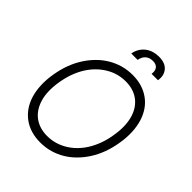

<svg xmlns="http://www.w3.org/2000/svg" viewBox="-255 -1101 1267 1267"><g transform="rotate(45 378.5 -467.5)"><path d="M79.2 -367.5Q88.8 -425.1 106.9 -473.5Q125 -522 152 -563.6Q177.6 -603 209.7 -635.1Q241.8 -667.3 279.7 -689.8Q317.5 -712.4 360.8 -724.8Q404.1 -737.2 452.1 -737.2Q498.2 -737.2 537.1 -725.5Q576 -713.8 608.3 -690.7Q640.3 -668 663.2 -634.9Q686.1 -601.9 699 -559.8Q712 -517.8 714.3 -467.5Q716.6 -417.3 707 -359.7Q688.6 -247.2 634.9 -164.1Q609.4 -124.6 577.4 -92.5Q545.5 -60.4 507.6 -37.6Q469.8 -14.9 426.5 -2.5Q383.2 9.9 335.2 9.9Q242.5 9.9 177.9 -36.6Q146 -60 122.9 -93Q99.8 -126.1 87 -168Q74.2 -209.9 71.9 -259.9Q69.6 -310 79.2 -367.5ZM146.7 -194.2Q157 -159.8 174.5 -133.3Q192.1 -106.9 216.4 -89Q240.8 -71 271 -61.8Q301.1 -52.6 336.6 -52.6Q409.8 -52.6 473.7 -90.2Q505.7 -109 533.2 -136.2Q560.7 -163.4 582.6 -198.3Q604.4 -233.3 620 -275.7Q635.7 -318.2 643.5 -367.5Q659.8 -463.1 639.6 -533.7Q629.6 -568.2 611.9 -594.5Q594.1 -620.7 569.8 -638.7Q545.5 -656.6 515.1 -665.7Q484.7 -674.7 449.9 -674.7Q413.4 -674.7 379.4 -665.7Q345.5 -656.6 313.2 -637.4Q281.2 -618.6 253.6 -591.4Q225.9 -564.3 203.8 -529.3Q181.8 -494.3 166.2 -451.9Q150.6 -409.4 142.4 -359.7Q126.4 -262.8 146.7 -194.2ZM488.6 -945.3Q547.6 -945.3 574.6 -913.4Q602.3 -881 594.1 -830.3H534.4Q536.6 -844.8 534.6 -856.9Q532.7 -869 526.3 -878Q519.9 -887.1 508.7 -892Q497.5 -897 480.8 -897Q463.4 -897 450.1 -891.9Q436.8 -886.7 427.4 -877.7Q418 -868.6 412.3 -856.4Q406.6 -844.1 404.5 -830.3H344.8Q349.4 -857.6 362.4 -879.1Q375.4 -900.6 394.4 -915.3Q413.4 -930 437.5 -937.7Q461.6 -945.3 488.6 -945.3Z"/></g></svg>

Font: Inter P Light
Style: Italic
Weight: 300
Italic angle: 9.39999°
Designer: Rasmus Andersson
Foundry: rsms
Version: Version 3.018;git-588b23468